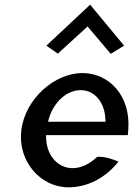

<svg xmlns="http://www.w3.org/2000/svg" viewBox="-20 -797 588 820"><path d="M178 -602 227 -568 354 -684 453 -567 510 -602 365 -777ZM177 -209V-220H526C527 -228 527 -236 528 -246C538 -389 445 -485 332 -485C214 -485 88 -376 71 -241C55 -107 154 3 272 3C351 3 428 -34 486 -107C464 -116 426 -130 395 -127C359 -93 320 -77 284 -79C220 -83 178 -140 177 -209ZM430 -289 431 -277H185L188 -288C206 -354 260 -412 325 -412C385 -412 427 -359 430 -289Z"/></svg>

Font: Bluebird
Style: LiNrwObl
Weight: 300
Designer: Jasper
Foundry: Cannot Into Space Fonts
Version: Version 0.98